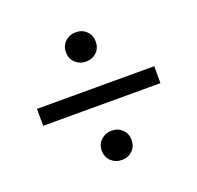

<svg xmlns="http://www.w3.org/2000/svg" viewBox="-91 -660 678 660"><g transform="rotate(-20 248.5 -329.5)"><path d="M34 -299V-361H463V-299ZM249 -96Q226 -96 210 -111Q194 -126 194 -150Q194 -173 210 -188Q226 -203 249 -203Q272 -203 287.5 -188Q303 -173 303 -150Q303 -126 287.5 -111Q272 -96 249 -96ZM249 -456Q226 -456 210 -471Q194 -486 194 -510Q194 -533 210 -548Q226 -563 249 -563Q272 -563 287.5 -548Q303 -533 303 -510Q303 -486 287.5 -471Q272 -456 249 -456Z"/></g></svg>

Font: CV Source Sans
Style: Regular
Weight: 400
Designer: Paul D. Hunt
Foundry: Adobe Systems Incorporated
Version: Version 3.001